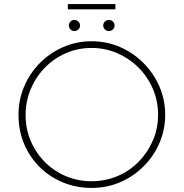

<svg xmlns="http://www.w3.org/2000/svg" viewBox="-20 -917 904 945"><path d="M71 -352Q71 -426 99 -491.5Q127 -557 176.5 -607Q226 -657 291.5 -685.5Q357 -714 431 -714Q506 -714 571 -685.5Q636 -657 686 -607Q736 -557 764.5 -491.5Q793 -426 793 -352Q793 -278 764.5 -212.5Q736 -147 686 -97.5Q636 -48 571 -20Q506 8 431 8Q357 8 291.5 -18.5Q226 -45 176.5 -93.5Q127 -142 99 -208Q71 -274 71 -352ZM106 -351Q106 -283 131 -224Q156 -165 200.5 -120Q245 -75 304 -50Q363 -25 429 -25Q498 -25 557.5 -50Q617 -75 661.5 -120Q706 -165 732 -224.5Q758 -284 758 -352Q758 -420 732.5 -479.5Q707 -539 662 -584Q617 -629 557.5 -655Q498 -681 431 -681Q362 -681 302.5 -654.5Q243 -628 199 -582Q155 -536 130.5 -476.5Q106 -417 106 -351ZM319 -792Q319 -803 327 -811Q335 -819 346 -819Q357 -819 365.5 -811Q374 -803 374 -791Q374 -780 365.5 -772Q357 -764 346 -764Q335 -764 327 -772Q319 -780 319 -792ZM488 -792Q488 -803 496.5 -811Q505 -819 517 -819Q527 -819 535.5 -811Q544 -803 544 -791Q544 -780 535.5 -772Q527 -764 517 -764Q505 -764 496.5 -772Q488 -780 488 -792ZM314 -897H548V-871H314Z"/></svg>

Font: Josefin Sans Thin ExtraLight
Style: Regular
Weight: 250
Version: Version 2.001